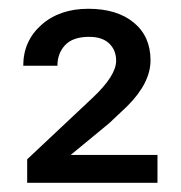

<svg xmlns="http://www.w3.org/2000/svg" viewBox="-20 -736 407 431"><path d="M333.5 -325.7H41V-378.4L187.5 -516.1Q240.7 -565.9 240.7 -599.6Q240.7 -623.5 225.1 -638.4Q209.5 -653.3 180.2 -653.3Q143.6 -653.3 126.2 -634.8Q108.9 -616.2 108.9 -588.4H32.2Q32.2 -644 73 -680.2Q113.8 -716.3 178.2 -716.3Q242.7 -716.3 280.3 -685.3Q317.9 -654.3 317.9 -600.6Q317.9 -549.8 265.6 -497.6L224.6 -459L138.7 -388.2H333.5Z"/></svg>

Font: SteelSelectRoboto
Style: Roboto-Regular
Weight: 400
Designer: Google
Version: Version 2.137; 2017